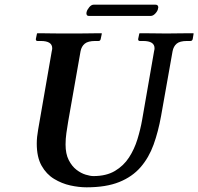

<svg xmlns="http://www.w3.org/2000/svg" viewBox="-20 -788 847 820"><path d="M638 -569Q640 -577 640 -582Q640 -613 591 -613H577Q570 -613 570 -621L575 -645L577 -646Q577 -646 597.5 -646Q618 -646 645 -645.5Q672 -645 691 -645Q709 -645 736 -645.5Q763 -646 784 -646Q805 -646 805 -646L807 -645L803 -621Q801 -613 793 -613H779Q748 -613 734.5 -601.5Q721 -590 717 -569L668 -293Q656 -226 636 -170.5Q616 -115 580.5 -74Q545 -33 489 -10.5Q433 12 350 12Q317 12 280.5 4Q244 -4 211 -24Q178 -44 157.5 -80.5Q137 -117 137 -175Q137 -202 143 -235L201 -569Q203 -577 203 -582Q203 -613 154 -613H140Q133 -613 133 -621L138 -645L140 -646Q140 -646 155.5 -646Q171 -646 193.5 -645.5Q216 -645 238.5 -645Q261 -645 276 -645Q290 -645 312.5 -645Q335 -645 358 -645.5Q381 -646 397 -646Q413 -646 413 -646L415 -645L410 -621Q408 -613 401 -613H387Q356 -613 342 -601.5Q328 -590 324 -569L271 -268Q267 -244 263.5 -219.5Q260 -195 260 -171Q260 -131 273.5 -104.5Q287 -78 306.5 -63Q326 -48 346 -42Q366 -36 379 -36Q434 -36 471 -58Q508 -80 531 -115.5Q554 -151 567 -193.5Q580 -236 587 -276ZM624 -720H359Q349 -720 349 -732Q349 -735 350 -737Q352 -746 361 -757Q370 -768 380 -768H644Q656 -768 656 -756Q656 -754 655 -752Q654 -742 644 -731Q634 -720 624 -720Z"/></svg>

Font: Libertinus Serif Semibold Italic
Style: Regular
Weight: 600
Italic angle: -11.5°
Designer: Philipp H. Poll, Khaled Hosny
Foundry: Caleb Maclennan
Version: Version 7.051;RELEASE